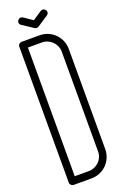

<svg xmlns="http://www.w3.org/2000/svg" viewBox="-243 -1412 947 1478"><g transform="rotate(-20 231.0 -673.0)"><path d="M230 -1230C236 -1230 244 -1234 248 -1236L336 -1294C344 -1298 350 -1310 350 -1318C350 -1334 336 -1348 320 -1348C314 -1348 306 -1344 302 -1342L230 -1294L160 -1342C156 -1344 148 -1348 142 -1348C126 -1348 112 -1334 112 -1318C112 -1308 118 -1298 126 -1294L214 -1236C218 -1234 224 -1230 230 -1230ZM85 -1170C69 -1170 55 -1158 55 -1142V-28C55 -12 69 2 85 2H231C329 2 407 -76 407 -174V-994C407 -1092 329 -1170 231 -1170ZM115 -1112H231C295 -1112 349 -1058 349 -994V-174C349 -110 295 -58 231 -58H115Z"/></g></svg>

Font: bauhaus_2017
Style: _regular
Weight: 400
Version: Version 1.0